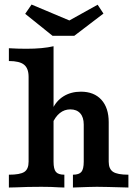

<svg xmlns="http://www.w3.org/2000/svg" viewBox="-20 -838 608 858"><path d="M107.8 -115.3V-494.3Q107.8 -532.6 87.5 -548.9Q67.3 -565.3 19.7 -565.3V-622.5Q59.1 -620.1 97.7 -620.1Q171.4 -620.1 219.3 -631.4V-115.3Q219.3 -82.6 229.8 -69.9Q240.3 -57.3 267.6 -57.3V0Q255.9 -0.8 243.7 -0.8Q211 -3.2 164.9 -3.2Q101.2 -3.2 53.6 -0.8L19.7 0V-57.3Q69.7 -57.3 88.7 -69.8Q107.8 -82.3 107.8 -115.3ZM354.2 -115.3V-281.3Q354.2 -314 338.5 -331.6Q322.8 -349.2 294.2 -349.2Q267.8 -349.2 247.3 -332.7Q226.9 -316.3 213 -284.3L213.2 -348Q230.3 -386.6 263.6 -407.5Q296.9 -428.3 341.6 -428.3Q400.1 -428.3 433 -392.3Q465.8 -356.2 465.8 -292.1V-115.3Q465.8 -83.1 485.2 -70.2Q504.7 -57.3 553.8 -57.3V0Q444.4 -3.2 413 -3.2Q387.1 -3.2 305.9 0V-57.3Q333.3 -57.3 343.7 -69.9Q354.2 -82.6 354.2 -115.3ZM442.3 -777.4 311.8 -677.9H215L92.6 -776.2L121 -817.7L321.3 -733.4L258.6 -729.1L416.3 -816.9Z"/></svg>

Font: Playfair Micro SmCond SmLight
Style: Regular
Weight: 360
Width: 4
Designer: Claus Eggers Sørensen
Foundry: Claus Eggers Sørensen
Version: Version 2.100;Glyphs 3.2 (3219)